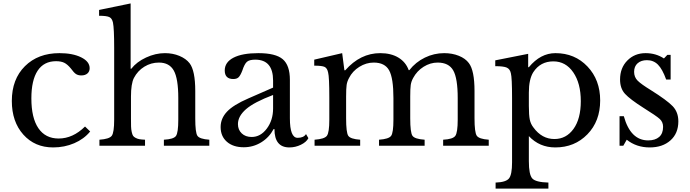

<svg xmlns="http://www.w3.org/2000/svg" viewBox="-20 -850 4024 1120"><path d="M476 -112 506 -83Q470 -39 413 -14.5Q356 10 290 10Q183 10 116 -65Q49 -140 49 -261Q49 -388 125.5 -464Q202 -540 327 -540Q404 -540 453.5 -515.5Q503 -491 503 -452Q503 -433 490 -421.5Q477 -410 454 -410Q436 -410 423.5 -418Q411 -426 393 -451Q373 -475 354.5 -484Q336 -493 307 -493Q236 -493 199.5 -437.5Q163 -382 163 -276Q163 -162 204 -102Q245 -42 322 -42Q405 -42 476 -112Z M744 -287V-159Q744 -129 744.5 -112Q745 -95 748.5 -79.5Q752 -64 756.5 -57.5Q761 -51 771.5 -45.5Q782 -40 793.5 -38Q805 -36 826 -35V0H560V-35Q618 -39 632 -58Q646 -77 646 -152V-571Q646 -684 639 -718Q634 -742 618.5 -750Q603 -758 558 -758V-792L742 -830V-449H746Q777 -489 832 -514.5Q887 -540 942 -540Q988 -540 1026.5 -524Q1065 -508 1086 -481Q1119 -438 1119 -319V-159Q1119 -77 1131.5 -58Q1144 -39 1201 -35V0H936V-35Q993 -38 1006.5 -57Q1020 -76 1020 -152V-278Q1020 -391 994 -438Q968 -485 907 -485Q861 -485 822 -461Q783 -437 761 -395Q744 -361 744 -287Z M1573 -217V-296Q1462 -254 1415 -213Q1368 -172 1368 -126Q1368 -93 1390 -72Q1412 -51 1448 -51Q1500 -51 1536.5 -100Q1573 -149 1573 -217ZM1429 -276 1573 -339V-380Q1573 -502 1469 -502Q1435 -502 1420.5 -489.5Q1406 -477 1393 -437Q1382 -409 1371.5 -399Q1361 -389 1341 -389Q1291 -389 1291 -439Q1291 -487 1342 -513.5Q1393 -540 1487 -540Q1588 -540 1629.5 -504.5Q1671 -469 1671 -384V-160Q1671 -46 1716 -46Q1752 -46 1765 -68L1779 -44Q1767 -21 1735 -5.5Q1703 10 1668 10Q1581 10 1581 -97H1576Q1550 -48 1503.5 -19.5Q1457 9 1402 9Q1340 9 1303.5 -23Q1267 -55 1267 -109Q1267 -159 1304 -198.5Q1341 -238 1429 -276Z M1999 -287V-160Q1999 -77 2011.5 -58Q2024 -39 2081 -35V0H1815V-35Q1873 -39 1887 -58Q1901 -77 1901 -152V-280Q1901 -402 1894 -427Q1889 -452 1874 -459.5Q1859 -467 1813 -467V-502L1976 -540L1989 -440H1994Q2082 -540 2198 -540Q2261 -540 2304 -514Q2347 -488 2364 -441H2368Q2405 -488 2458.5 -514Q2512 -540 2571 -540Q2618 -540 2656.5 -524.5Q2695 -509 2715 -482Q2748 -439 2748 -319V-160Q2748 -78 2761 -58.5Q2774 -39 2831 -35V0H2565V-35Q2622 -38 2636 -57.5Q2650 -77 2650 -152V-278Q2650 -393 2624 -439Q2598 -485 2533 -485Q2490 -485 2451 -460.5Q2412 -436 2390 -395Q2379 -375 2376 -354.5Q2373 -334 2373 -287V-160Q2373 -77 2386 -58Q2399 -39 2457 -35V0H2191V-35Q2248 -39 2261.5 -57.5Q2275 -76 2275 -152V-278Q2275 -394 2250 -439.5Q2225 -485 2160 -485Q2116 -485 2076 -460Q2036 -435 2016 -395Q2005 -375 2002 -354.5Q1999 -334 1999 -287Z M3061 -536V-458H3065Q3133 -540 3220 -540Q3333 -540 3407 -462Q3481 -384 3481 -264Q3481 -143 3406.5 -66.5Q3332 10 3219 10Q3127 10 3065 -56V90Q3065 169 3085 191Q3105 213 3179 215V250H2871V215Q2931 213 2949 191Q2967 169 2967 97V-277Q2967 -398 2960 -423Q2955 -447 2936.5 -455.5Q2918 -464 2869 -464V-498ZM3091 -429Q3065 -388 3065 -310V-232Q3065 -178 3070.5 -152Q3076 -126 3092 -106Q3141 -39 3214 -39Q3283 -39 3325.5 -98Q3368 -157 3368 -260Q3368 -364 3324 -428Q3280 -492 3208 -492Q3132 -492 3091 -429Z M3636 -35 3616 0H3594V-172H3619Q3658 -31 3761 -31Q3802 -31 3825 -51Q3848 -71 3848 -110Q3848 -138 3828.5 -156Q3809 -174 3732 -222Q3655 -271 3626 -302.5Q3597 -334 3597 -386Q3597 -454 3639.5 -497Q3682 -540 3746 -540Q3806 -540 3853 -509L3873 -530H3892V-386H3866Q3844 -447 3818 -473Q3792 -499 3754 -499Q3720 -499 3699.5 -481Q3679 -463 3679 -431Q3679 -400 3699.5 -379.5Q3720 -359 3777 -324Q3871 -265 3904 -230.5Q3937 -196 3937 -142Q3937 -72 3891 -31Q3845 10 3770 10Q3692 10 3636 -35Z"/></svg>

Font: Libre Baskerville
Style: Regular
Weight: 400
Designer: Pablo Impallari, Rodrigo Fuenzalida
Foundry: Pablo Impallari, Rodrigo Fuenzalida
Version: Version 1.000